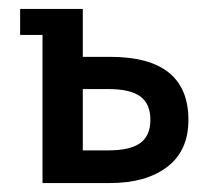

<svg xmlns="http://www.w3.org/2000/svg" viewBox="-20 -409 466 429"><path d="M226 -282Q401 -282 401 -141Q401 -72 353.5 -36Q306 0 226 0H75V-331H25V-389H165V-282ZM222 -73Q271 -73 293.5 -89.5Q316 -106 316 -141Q316 -177 293.5 -193.5Q271 -210 222 -210H165V-73Z"/></svg>

Font: MB Grotesk
Style: Regular
Weight: 400
Designer: Nawras Khrais
Foundry: Nawras Khrais
Version: Version 1.000;PS 001.000;hotconv 1.0.88;makeotf.lib2.5.64775